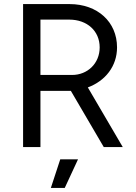

<svg xmlns="http://www.w3.org/2000/svg" viewBox="-20 -720 666 940"><path d="M93 0H178V-275H310H327L488 0H581L410 -292C496 -324 553 -396 553 -488C553 -613 457 -700 321 -700H93ZM333 -353H178V-624H319C407 -624 468 -568 468 -488C468 -409 408 -353 333 -353ZM229 200H297L362 60H275Z"/></svg>

Font: HB Figtree Prototype
Style: Regular
Weight: 400
Designer: Alfredo Marco Pradil
Foundry: Hanken Design Co.®
Version: Version 1.002;Glyphs 3.2 (3228)